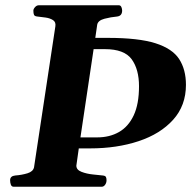

<svg xmlns="http://www.w3.org/2000/svg" viewBox="-20 -713 748 733"><path d="M32.7 0Q24.4 0 21.5 -7.8Q18.6 -15.6 18.6 -24.9Q18.6 -41 38.1 -43Q63.5 -44.9 85 -51.5Q106.4 -58.1 109.9 -74.2L191.4 -612.8Q193.8 -628.9 182.4 -636.2Q170.9 -643.6 154.1 -646Q137.2 -648.4 122.6 -649.9Q112.3 -650.9 109.9 -656.2Q107.4 -661.6 107.4 -672.4Q107.4 -678.7 113.8 -685.8Q120.1 -692.9 128.4 -692.9H433.6Q440.4 -692.9 443.4 -686Q446.3 -679.2 446.3 -672.9Q446.3 -652.3 427.2 -649.9Q403.3 -647.9 378.7 -641.4Q354 -634.8 351.1 -618.7L343.8 -568.4H392.1Q508.8 -568.4 573.5 -547.9Q638.2 -527.3 664.1 -487.3Q689.9 -447.3 689.9 -389.2Q689.9 -310.1 641.1 -255.9Q592.3 -201.7 509.3 -174.1Q426.3 -146.5 324.2 -146.5H280.8L271.5 -80.6Q271.5 -64.5 291.3 -56.9Q311 -49.3 335.2 -46.9Q359.4 -44.4 372.6 -43Q382.3 -42 384.5 -37.1Q386.7 -32.2 386.7 -24.9Q386.7 -15.1 381.3 -7.6Q376 0 367.7 0ZM380.4 -525.4H337.4L287.1 -188.5H351.1Q398.4 -188.5 434.3 -209Q470.2 -229.5 490.5 -272.7Q510.7 -315.9 510.7 -383.8Q510.7 -448.2 482.7 -486.8Q454.6 -525.4 380.4 -525.4Z"/></svg>

Font: Gelasio
Style: Italic
Weight: 400
Italic angle: -8.5°
Designer: Eben Sorkin
Foundry: Eben Sorkin
Version: Version 1.008